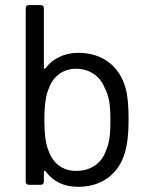

<svg xmlns="http://www.w3.org/2000/svg" viewBox="-20 -720 582 748"><path d="M469.2 -377Q481 -336.4 481 -252.9Q481 -173.8 466.8 -126Q448.7 -63 400.9 -27.6Q353 7.8 284.2 7.8Q202.1 7.8 157.2 -53.2Q155.3 -55.2 153.1 -54.4Q150.9 -53.7 150.9 -50.8V-13.2Q150.9 0 138.2 0H92.8Q80.1 0 80.1 -13.2V-687Q80.1 -700.2 92.8 -700.2H138.2Q150.9 -700.2 150.9 -687V-456.1Q150.9 -453.1 153.1 -452.1Q155.3 -451.2 157.2 -454.1Q178.7 -482.9 211.9 -498.5Q245.1 -514.2 284.2 -514.2Q355 -514.2 403.1 -477.8Q451.2 -441.4 469.2 -377ZM392.1 -131.8Q401.9 -152.8 406 -179.4Q410.2 -206.1 410.2 -252.9Q410.2 -300.8 404.8 -328.9Q399.4 -356.9 387.2 -378.9Q374 -412.6 344.5 -432.4Q314.9 -452.1 275.9 -452.1Q238.8 -452.1 210.9 -431.9Q183.1 -411.6 170.9 -377Q152.8 -338.9 152.8 -252.9Q152.8 -168.5 169.9 -130.9Q183.1 -94.7 210.4 -74.5Q237.8 -54.2 276.9 -54.2Q318.8 -54.2 349.4 -75Q379.9 -95.7 392.1 -131.8Z"/></svg>

Font: Barlow
Style: Regular
Weight: 400
Designer: Jeremy Tribby
Foundry: Jeremy Tribby
Version: Version 1.101